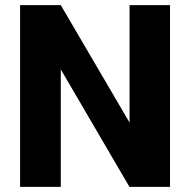

<svg xmlns="http://www.w3.org/2000/svg" viewBox="-20 -731 744 751"><path d="M645 -710.9V0H486.3L217.8 -459.5V0H58.6V-710.9H217.8L486.8 -251.5V-710.9Z"/></svg>

Font: Roboto ExtraBold
Style: Regular
Weight: 800
Designer: Christian Robertson
Foundry: Google
Version: Version 3.009; 2024